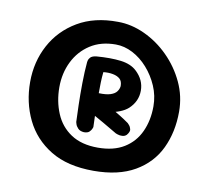

<svg xmlns="http://www.w3.org/2000/svg" viewBox="-64 -720 719 660"><g transform="rotate(10 296.0 -389.5)"><path d="M302 -130Q211 -130 152 -166Q93 -202 64 -262Q35 -322 35 -393Q35 -464 66.5 -522.5Q98 -581 156.5 -615.5Q215 -650 297 -649Q344 -649 390.5 -627.5Q437 -606 474.5 -568.5Q512 -531 534.5 -483Q557 -435 557 -381Q557 -310 530 -253Q503 -196 446 -163Q389 -130 302 -130ZM303 -211Q358 -211 394.5 -233.5Q431 -256 449 -295.5Q467 -335 467 -384Q467 -421 452.5 -454.5Q438 -488 414.5 -514.5Q391 -541 362 -556Q333 -571 303 -571Q251 -571 214 -547Q177 -523 157 -482.5Q137 -442 137 -393Q137 -344 154.5 -302Q172 -260 209 -235.5Q246 -211 303 -211ZM247 -255Q233 -256 226 -263.5Q219 -271 217 -278Q215 -285 215 -285Q214 -307 213 -343.5Q212 -380 212.5 -420.5Q213 -461 216 -494Q216 -494 217 -499.5Q218 -505 223.5 -511Q229 -517 243 -519Q294 -523 329.5 -518.5Q365 -514 385 -495Q415 -467 415 -429.5Q415 -392 386 -365Q375 -355 357.5 -348Q340 -341 319 -338Q298 -335 274 -338L276 -278Q276 -278 274 -272.5Q272 -267 266 -261Q260 -255 247 -255ZM356 -270Q331 -285 306.5 -299Q282 -313 248 -332Q248 -335 255.5 -340.5Q263 -346 272.5 -351Q282 -356 289.5 -360Q297 -364 297 -364Q312 -358 322 -353.5Q332 -349 341 -343.5Q350 -338 361.5 -331Q373 -324 390 -312Q390 -312 395 -306.5Q400 -301 402 -292.5Q404 -284 394 -272Q388 -266 379 -265.5Q370 -265 363 -267.5Q356 -270 356 -270ZM274 -396Q300 -395 315 -400Q330 -405 336.5 -414Q343 -423 344 -433Q344 -450 335 -458Q326 -466 310.5 -469Q295 -472 277 -470Q275 -452 274.5 -433Q274 -414 274 -396Z"/></g></svg>

Font: Sour Gummy
Style: Bold
Weight: 700
Designer: Stefie Justprince
Foundry: Eifetstype
Version: Version 1.000